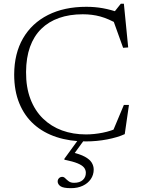

<svg xmlns="http://www.w3.org/2000/svg" viewBox="-20 -728 742 1002"><path d="M428.5 -26.5Q471 -26.5 516.2 -35.5Q561.5 -44.5 599.5 -63L562.5 -28L626.5 -180.5H653L631 -28Q594 -11 539.5 -0.5Q485 10 428 10Q344.5 10 275.5 -12.5Q206.5 -35 157 -79.2Q107.5 -123.5 80.8 -188.8Q54 -254 54 -339.5Q54.5 -449 100.2 -528Q146 -607 230.5 -649.8Q315 -692.5 430.5 -692.5Q476 -692.5 517.2 -685Q558.5 -677.5 602.5 -662H573.5L610.5 -708.5H626.5L649 -480.5L622.5 -478.5L564.5 -640L597.5 -601Q545.5 -630.5 503.2 -642Q461 -653.5 412 -653.5Q343 -653.5 288.2 -634.2Q233.5 -615 195 -577Q156.5 -539 136.5 -483Q116.5 -427 116 -352.5Q115.5 -272.5 138.8 -211.5Q162 -150.5 204.5 -109.2Q247 -68 304 -47.2Q361 -26.5 428.5 -26.5ZM350.5 254Q310 254 295.5 243.8Q281 233.5 281 219Q281 209 287.8 202Q294.5 195 305 195Q313.5 195 321 202.8Q328.5 210.5 338.8 218.2Q349 226 367 226Q396 226 412 211.5Q428 197 428 174Q428 158.5 418.5 146.5Q409 134.5 385 124.5Q361 114.5 316 105.5V100.5L394.5 -7.5H426.5L356 89.5L351 65.5Q397.5 76 423 90Q448.5 104 458.8 121Q469 138 469 157Q469 184.5 453.8 206.8Q438.5 229 411.8 241.5Q385 254 350.5 254Z"/></svg>

Font: Newsreader Light
Style: Regular
Weight: 300
Designer: Hugues Gentile
Foundry: Production Type
Version: Version 1.003